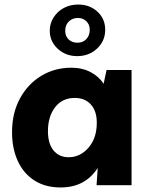

<svg xmlns="http://www.w3.org/2000/svg" viewBox="-20 -815 658 845"><path d="M559 -507V0H405L410 -76Q355 10 247 10Q179 10 131 -21Q83 -52 58 -107Q33 -162 33 -233Q33 -318 68 -382Q103 -446 162 -481.5Q221 -517 294 -517Q342 -517 379 -497.5Q416 -478 436 -446L449 -507ZM309 -384Q254 -384 222.5 -343Q191 -302 191 -238Q191 -183 215.5 -153Q240 -123 282 -123Q333 -123 369.5 -165Q406 -207 406 -275Q406 -326 380 -355Q354 -384 309 -384ZM320 -568Q269 -568 234 -600.5Q199 -633 199 -680Q199 -712 216 -738.5Q233 -765 261 -780Q289 -795 324 -795Q375 -795 409 -763.5Q443 -732 443 -684Q443 -635 407.5 -601.5Q372 -568 320 -568ZM321 -627Q345 -627 360 -643Q375 -659 375 -684Q375 -707 360 -721.5Q345 -736 323 -736Q299 -736 283 -720.5Q267 -705 267 -680Q267 -656 282 -641.5Q297 -627 321 -627Z"/></svg>

Font: Livvic
Style: Bold
Weight: 700
Designer: Jacques Le Bailly, Baron von Fonthausen
Version: Version 1.001; ttfautohint (v1.8.2)